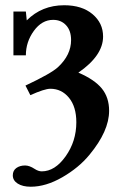

<svg xmlns="http://www.w3.org/2000/svg" viewBox="-20 -459 464 732"><path d="M97.2 252.9Q66.4 252.9 47.6 241Q28.8 229 28.8 209.5Q28.8 191.4 42.2 181.6Q55.7 171.9 75.7 171.9Q92.3 171.9 112.3 185.1Q126.5 194.3 139.2 194.3Q189.5 194.3 230.2 137Q271 79.6 271 7.3Q271 -52.2 242.9 -86.4Q214.8 -120.6 171.9 -120.6Q149.9 -120.6 95.7 -96.2L77.1 -132.8Q174.8 -178.7 201.2 -203.1Q251 -249.5 251 -306.2Q251 -342.3 231.9 -362.8Q212.9 -383.3 182.6 -383.3Q139.6 -383.3 109.1 -341.3Q78.6 -299.3 78.6 -248H31.2V-415H78.6L82 -381.3Q139.6 -439 224.6 -439Q292.5 -439 332.8 -405Q373 -371.1 373 -319.8Q373 -247.1 278.8 -182.1Q340.3 -155.8 368.2 -121.6Q396 -87.4 396 -36.6Q396 40.5 321.3 130.9Q280.3 180.7 217.5 216.8Q154.8 252.9 97.2 252.9Z"/></svg>

Font: Elstob 14pt SemiBold
Style: Regular
Weight: 600
Designer: Peter S. Baker
Version: Version 1.015